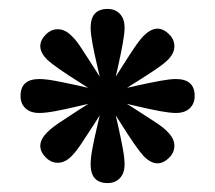

<svg xmlns="http://www.w3.org/2000/svg" viewBox="-20 -716 482 430"><path d="M213 -501Q205 -538 198 -567.5Q191 -597 187 -619Q183 -641 183 -654Q183 -696 221 -696Q238 -696 248.5 -685Q259 -674 259 -654Q259 -641 255 -619Q251 -597 244.5 -567.5Q238 -538 229 -501ZM229 -501Q238 -464 244.5 -434.5Q251 -405 255 -383.5Q259 -362 259 -348Q259 -328 248.5 -317Q238 -306 221 -306Q183 -306 183 -348Q183 -362 187 -383.5Q191 -405 198 -434.5Q205 -464 213 -501ZM221 -509Q258 -518 287.5 -524.5Q317 -531 339 -535Q361 -539 374 -539Q416 -539 416 -501Q416 -484 405 -473.5Q394 -463 374 -463Q361 -463 339 -467Q317 -471 287.5 -478Q258 -485 221 -493ZM221 -493Q184 -485 154.5 -478Q125 -471 103.5 -467Q82 -463 68 -463Q48 -463 37 -473.5Q26 -484 26 -501Q26 -539 68 -539Q82 -539 103.5 -535Q125 -531 154.5 -524.5Q184 -518 221 -509ZM215 -507Q236 -539 252 -564.5Q268 -590 280.5 -608.5Q293 -627 302 -636Q332 -666 359 -639Q371 -627 370.5 -611.5Q370 -596 356 -582Q347 -573 328.5 -560.5Q310 -548 284.5 -532Q259 -516 227 -495ZM227 -495Q207 -463 190.5 -437.5Q174 -412 162 -394Q150 -376 140 -366Q126 -352 110.5 -351.5Q95 -351 83 -363Q56 -390 86 -420Q96 -430 114 -442Q132 -454 157.5 -470.5Q183 -487 215 -507ZM215 -495Q183 -516 157.5 -532Q132 -548 114 -560.5Q96 -573 86 -582Q56 -612 83 -639Q95 -651 110.5 -650.5Q126 -650 140 -636Q150 -627 162 -608.5Q174 -590 190.5 -564.5Q207 -539 227 -507ZM227 -507Q259 -487 284.5 -470.5Q310 -454 328.5 -442Q347 -430 356 -420Q370 -406 370.5 -390.5Q371 -375 359 -363Q332 -336 302 -366Q293 -376 280.5 -394Q268 -412 252 -437.5Q236 -463 215 -495Z"/></svg>

Font: Montagu Slab 24pt
Style: Bold
Weight: 700
Designer: Florian Karsten
Foundry: Florian Karsten
Version: Version 1.000